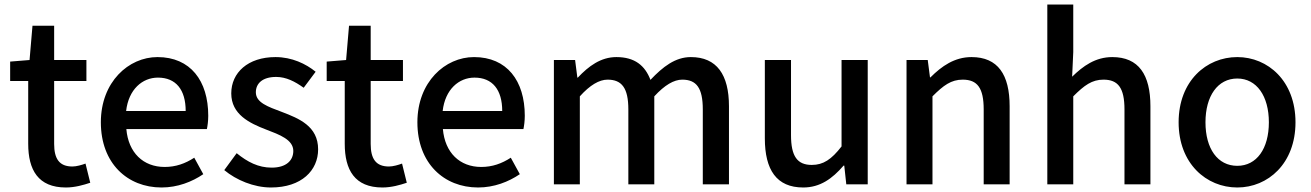

<svg xmlns="http://www.w3.org/2000/svg" viewBox="-20 -817 5811 851"><path d="M272 14C312 14 350 3 380 -7L359 -92C343 -86 319 -79 301 -79C243 -79 220 -113 220 -179V-458H363V-551H220V-703H124L111 -551L25 -544V-458H105V-180C105 -64 149 14 272 14Z M696 14C767 14 831 -11 881 -45L841 -118C801 -92 759 -77 710 -77C615 -77 549 -140 540 -245H897C900 -259 903 -281 903 -304C903 -459 824 -564 678 -564C550 -564 427 -454 427 -275C427 -93 545 14 696 14ZM539 -325C550 -421 611 -473 680 -473C760 -473 803 -419 803 -325Z M1181 14C1317 14 1390 -62 1390 -155C1390 -258 1305 -292 1229 -321C1168 -344 1114 -362 1114 -408C1114 -446 1142 -476 1204 -476C1248 -476 1287 -456 1326 -428L1379 -499C1336 -534 1274 -564 1201 -564C1079 -564 1005 -495 1005 -403C1005 -310 1086 -271 1159 -243C1219 -220 1280 -198 1280 -148C1280 -106 1249 -74 1184 -74C1125 -74 1077 -99 1029 -138L974 -63C1027 -19 1105 14 1181 14Z M1675 14C1715 14 1753 3 1783 -7L1762 -92C1746 -86 1722 -79 1704 -79C1646 -79 1623 -113 1623 -179V-458H1766V-551H1623V-703H1527L1514 -551L1428 -544V-458H1508V-180C1508 -64 1552 14 1675 14Z M2099 14C2170 14 2234 -11 2284 -45L2244 -118C2204 -92 2162 -77 2113 -77C2018 -77 1952 -140 1943 -245H2300C2303 -259 2306 -281 2306 -304C2306 -459 2227 -564 2081 -564C1953 -564 1830 -454 1830 -275C1830 -93 1948 14 2099 14ZM1942 -325C1953 -421 2014 -473 2083 -473C2163 -473 2206 -419 2206 -325Z M2435 0H2550V-390C2595 -440 2636 -464 2673 -464C2736 -464 2765 -427 2765 -332V0H2880V-390C2926 -440 2967 -464 3004 -464C3067 -464 3095 -427 3095 -332V0H3211V-346C3211 -486 3157 -564 3042 -564C2973 -564 2918 -521 2863 -463C2839 -526 2794 -564 2712 -564C2643 -564 2589 -524 2541 -473H2539L2529 -551H2435Z M3540 14C3615 14 3669 -25 3719 -83H3722L3731 0H3826V-551H3710V-168C3665 -110 3629 -86 3578 -86C3514 -86 3486 -124 3486 -218V-551H3370V-204C3370 -64 3422 14 3540 14Z M3998 0H4113V-390C4162 -439 4196 -464 4247 -464C4312 -464 4340 -427 4340 -332V0H4455V-346C4455 -486 4403 -564 4286 -564C4211 -564 4154 -524 4104 -474H4102L4092 -551H3998Z M4622 0H4737V-390C4786 -439 4820 -464 4871 -464C4936 -464 4964 -427 4964 -332V0H5079V-346C5079 -486 5027 -564 4910 -564C4835 -564 4780 -524 4732 -477L4737 -586V-797H4622Z M5464 14C5600 14 5722 -92 5722 -275C5722 -458 5600 -564 5464 -564C5327 -564 5204 -458 5204 -275C5204 -92 5327 14 5464 14ZM5464 -82C5377 -82 5323 -158 5323 -275C5323 -391 5377 -469 5464 -469C5550 -469 5604 -391 5604 -275C5604 -158 5550 -82 5464 -82Z"/></svg>

Font: Noto Sans CJK TC Medium
Style: Regular
Weight: 500
Designer: Ryoko NISHIZUKA 西塚涼子 (kana, bopomofo & ideographs); Paul D. Hunt (Latin, Greek & Cyrillic); Sandoll Communications 산돌커뮤니
Foundry: Adobe
Version: Version 2.004;hotconv 1.0.118;makeotfexe 2.5.65603